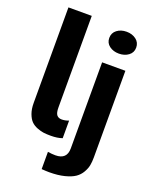

<svg xmlns="http://www.w3.org/2000/svg" viewBox="-181 -877 947 1201"><g transform="rotate(20 293.0 -277.0)"><path d="M230.5 10.7Q204.1 10.7 183.8 8.3Q163.6 5.9 139.2 -3.7Q114.7 -13.2 98.6 -29.3Q82.5 -45.4 71.5 -75.2Q60.5 -105 60.5 -146V-781.7H215.8V-172.9Q215.8 -136.2 227.1 -122.3Q238.3 -108.4 259.8 -108.4Q283.2 -108.4 306.6 -117.7V-0.5Q274.9 10.7 230.5 10.7ZM365.7 -689.9Q365.7 -723.6 391.6 -743.4Q417.5 -763.2 455.1 -763.2Q492.7 -763.2 518.8 -743.4Q544.9 -723.6 544.9 -689.9Q544.9 -656.7 518.8 -637.2Q492.7 -617.7 455.1 -617.7Q417.5 -617.7 391.6 -637.2Q365.7 -656.7 365.7 -689.9ZM299.8 228.5Q279.3 228.5 249 226.1V111.3Q276.4 115.7 299.8 115.7Q376 115.7 376 42.5V-530.8H530.8V45.9Q530.8 75.2 526.4 98.6Q522 122.1 507.3 147.5Q492.7 172.9 468.3 189.7Q443.8 206.5 400.9 217.5Q357.9 228.5 299.8 228.5Z"/></g></svg>

Font: Epilogue
Style: Bold
Weight: 700
Designer: Tyler Finck
Foundry: Etcetera Type Co
Version: Version 2.112